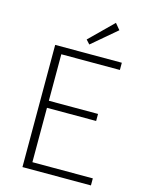

<svg xmlns="http://www.w3.org/2000/svg" viewBox="-137 -1023 840 1105"><g transform="rotate(15 283.5 -470.5)"><path d="M108 -728H505V-685H156V-408H449V-366H156V-42H516V0H108ZM275 -805 413 -941 443 -905 297 -781Z"/></g></svg>

Font: Merged Yaku Han JP ExtraLight
Style: Regular
Weight: 250
Designer: Ryoko NISHIZUKA 西塚涼子 (kana, bopomofo & ideographs); Paul D. Hunt (Latin, Greek & Cyrillic); Sandoll Communications 산돌커뮤니
Foundry: Adobe
Version: Version 2.004